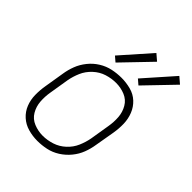

<svg xmlns="http://www.w3.org/2000/svg" viewBox="-215 -879 1006 1006"><g transform="rotate(45 288.0 -375.5)"><path d="M236 8Q269 8 302 1Q335 -6 365 -25Q395 -44 417.5 -71.5Q440 -99 452 -130.5Q464 -162 469 -195L488 -305Q494 -341 493 -376Q492 -411 479.5 -442.5Q467 -474 442.5 -497Q418 -520 384 -529Q350 -538 315 -538Q282 -538 249 -531Q216 -524 186 -505.5Q156 -487 133.5 -459Q111 -431 99 -399.5Q87 -368 82 -335L64 -225Q58 -190 58.5 -154.5Q59 -119 71.5 -87.5Q84 -56 109 -33.5Q134 -11 167.5 -1.5Q201 8 236 8ZM237 -31Q203 -31 171 -44Q139 -57 122 -86Q105 -115 102.5 -149.5Q100 -184 106 -219L124 -329Q130 -362 144 -394.5Q158 -427 185.5 -452.5Q213 -478 246.5 -488.5Q280 -499 314 -499Q349 -499 380.5 -486Q412 -473 429 -444Q446 -415 448.5 -380.5Q451 -346 445 -311L427 -201Q421 -168 407 -135.5Q393 -103 366 -78Q339 -53 305 -42Q271 -31 237 -31ZM406 -572 557 -729 522 -759 378 -596ZM236 -572 387 -729 352 -759 208 -596Z"/></g></svg>

Font: Iosevka Sparkle XLtObl
Style: Regular
Weight: 200
Italic angle: -9°
Designer: Belleve Invis
Foundry: Belleve Invis
Version: Version 4.5.0; ttfautohint (v1.8.3)